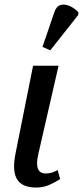

<svg xmlns="http://www.w3.org/2000/svg" viewBox="-20 -830 371 859"><path d="M142 9Q79 9 56.5 -27.5Q34 -64 49 -141L128 -536H242L151 -139Q132 -54 184 -54Q200 -54 211.5 -57.5Q223 -61 238 -69L249 -29Q230 -16 202 -3.5Q174 9 142 9ZM205 -605 170 -620 223 -775Q232 -802 250.5 -807.5Q269 -813 291 -803.5Q313 -794 331 -775L330 -763Z"/></svg>

Font: Noto Serif SemiCondensed Medium
Style: Italic
Weight: 500
Width: 4
Italic angle: -12°
Designer: Monotype Design Team
Foundry: Monotype Imaging Inc.
Version: Version 2.013